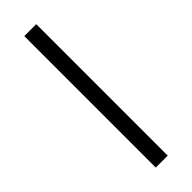

<svg xmlns="http://www.w3.org/2000/svg" viewBox="-242 -716 728 728"><g transform="rotate(-45 122.0 -352.5)"><path d="M90 0V-705H154V0Z"/></g></svg>

Font: Nunito Sans 7pt Condensed Light
Style: Regular
Weight: 300
Width: 3
Designer: Vernon Adams
Foundry: Vernon Adams
Version: Version 3.101;gftools[0.9.27]